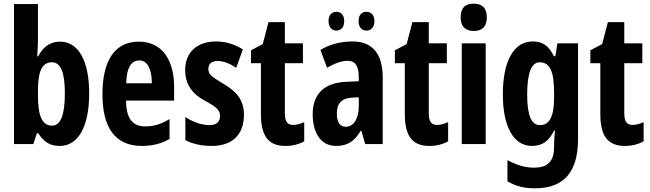

<svg xmlns="http://www.w3.org/2000/svg" viewBox="-20 -782 3530 1042"><path d="M186 -570V-760H56V0H161L180 -59H187C222 -7 255 10 304 10C406 10 464 -97 464 -275C464 -453 405 -556 306 -556C256 -556 216 -532 187 -476H182C185 -518 186 -549 186 -570ZM262 -444C310 -444 332 -388 332 -276C332 -156 308 -100 263 -100C210 -100 186 -150 186 -262V-289C186 -387 204 -444 262 -444Z M734 -556C603 -556 536 -454 536 -270C536 -97 599 10 750 10C807 10 856 -2 900 -28V-136C853 -107 814 -96 768 -96C698 -96 665 -140 664 -236H925V-309C925 -460 857 -556 734 -556ZM737 -454C780 -454 804 -407 804 -330H665C667 -418 694 -454 737 -454Z M1304 -160C1304 -244 1258 -289 1191 -328C1123 -369 1111 -380 1111 -408C1111 -435 1128 -451 1160 -451C1196 -451 1231 -435 1262 -414L1298 -514C1252 -542 1206 -557 1153 -557C1049 -557 985 -498 985 -402C985 -323 1024 -272 1092 -235C1162 -199 1174 -180 1174 -153C1174 -120 1154 -103 1117 -103C1070 -103 1021 -123 986 -147V-21C1028 0 1076 10 1129 10C1239 10 1304 -49 1304 -160Z M1570 -104C1538 -104 1526 -125 1526 -168V-439H1624V-547H1526V-662H1437L1406 -543L1342 -509V-439H1396V-163C1396 -46 1435 10 1529 10C1568 10 1602 1 1631 -15V-119C1609 -109 1588 -104 1570 -104Z M1763 -668C1763 -633 1782 -616 1806 -616C1830 -616 1848 -633 1848 -668C1848 -701 1830 -718 1806 -718C1782 -718 1763 -702 1763 -668ZM1926 -668C1926 -633 1944 -616 1969 -616C1993 -616 2012 -633 2012 -668C2012 -701 1993 -718 1969 -718C1945 -718 1926 -702 1926 -668ZM1894 -557C1828 -557 1768 -541 1719 -511L1755 -414C1799 -440 1836 -452 1867 -452C1909 -452 1927 -423 1927 -363V-341L1859 -338C1742 -333 1677 -275 1677 -161C1677 -73 1713 10 1804 10C1868 10 1905 -17 1938 -73H1941L1962 0H2057V-362C2057 -491 2000 -557 1894 -557ZM1890 -252 1927 -254V-204C1927 -137 1898 -94 1857 -94C1825 -94 1808 -118 1808 -167C1808 -221 1835 -249 1890 -252Z M2351 -104C2319 -104 2307 -125 2307 -168V-439H2405V-547H2307V-662H2218L2187 -543L2123 -509V-439H2177V-163C2177 -46 2216 10 2310 10C2349 10 2383 1 2412 -15V-119C2390 -109 2369 -104 2351 -104Z M2551 -762C2502 -762 2480 -737 2480 -687C2480 -639 2505 -614 2551 -614C2598 -614 2622 -639 2622 -687C2622 -736 2600 -762 2551 -762ZM2616 -547H2486V0H2616Z M2871 -557C2769 -557 2709 -452 2709 -270C2709 -93 2768 10 2867 10C2922 10 2958 -15 2987 -73H2992C2989 -48 2987 -15 2987 7V17C2987 98 2947 128 2879 128C2833 128 2787 116 2734 87V202C2778 228 2824 240 2883 240C3047 240 3117 144 3117 -28V-547H3005L2994 -477H2986C2957 -536 2923 -557 2871 -557ZM2909 -444C2964 -444 2987 -395 2987 -279V-252C2987 -150 2962 -103 2911 -103C2864 -103 2841 -155 2841 -268C2841 -386 2864 -444 2909 -444Z M3412 -104C3380 -104 3368 -125 3368 -168V-439H3466V-547H3368V-662H3279L3248 -543L3184 -509V-439H3238V-163C3238 -46 3277 10 3371 10C3410 10 3444 1 3473 -15V-119C3451 -109 3430 -104 3412 -104Z"/></svg>

Font: Noto Sans Armenian ExtraCondensed
Style: Regular
Weight: 400
Width: 2
Designer: Monotype Design Team
Foundry: Monotype Imaging Inc.
Version: Version 2.008